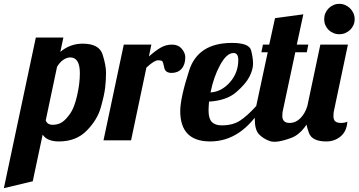

<svg xmlns="http://www.w3.org/2000/svg" viewBox="-111 -733 1873 1003"><path d="M306.2 -350.1Q306.2 -433.1 255.9 -433.1Q238.8 -433.1 220 -420.7Q201.2 -408.2 187 -383.8L127.9 -104Q136.2 -81.1 164.1 -81.1Q192.4 -81.1 212.9 -94.5Q233.4 -107.9 255.4 -139.2Q277.3 -170.4 291.7 -233.4Q306.2 -296.4 306.2 -350.1ZM320.8 -504.9Q407.2 -504.9 425 -448.2Q442.9 -391.6 442.9 -352.5Q442.9 -313.5 438.2 -274.2Q433.6 -234.9 415.3 -170.7Q397 -106.4 341.8 -50.3Q286.6 5.9 196.8 5.9Q134.8 5.9 111.8 -29.8L60.1 213.9L-90.8 250L76.2 -537.1H220.2L204.1 -461.9Q254.9 -504.9 320.8 -504.9Z M856.9 -434.1Q856.9 -395.5 837.6 -373.8Q818.4 -352.1 785.6 -352.1Q752.4 -352.1 747.1 -379.2Q741.7 -406.2 737.8 -412.1Q733.9 -418 714.4 -418Q694.8 -418 653.8 -379.9L573.7 0H429.7L535.6 -500H679.7L667 -438Q701.7 -468.8 728.8 -484.4Q755.9 -500 788.1 -500Q819.8 -500 838.4 -478.3Q856.9 -456.5 856.9 -434.1Z M1133.8 -419.9Q1133.8 -456.1 1108.9 -456.1Q1073.2 -456.1 1039.1 -393.8Q1004.9 -331.5 988.8 -250Q1046.9 -253.9 1090.3 -303.5Q1133.8 -353 1133.8 -419.9ZM830.6 -152.8Q830.6 -220.2 877 -364.5Q923.3 -508.8 1100.6 -508.8Q1190.4 -508.8 1200.7 -470.2Q1210.9 -431.6 1210.9 -400.4Q1210.9 -369.1 1191.9 -332Q1172.9 -294.9 1123 -251.5Q1073.2 -208 981 -202.1Q978.5 -173.8 978.5 -155.3Q978.5 -113.3 995.8 -95.7Q1013.2 -78.1 1046.9 -78.1Q1105 -78.1 1142.8 -102.8Q1180.7 -127.4 1227.5 -179.2H1261.7Q1151.4 5.9 986.8 5.9Q830.6 5.9 830.6 -152.8Z M1363.8 -127Q1364.3 -90.8 1401.4 -90.8Q1433.6 -90.8 1458 -115.2Q1482.4 -139.6 1494.6 -179.2H1536.6Q1488.3 -41.5 1410.6 -12.7Q1333 16.1 1299.1 4.2Q1265.1 -7.8 1242.4 -31Q1219.7 -54.2 1219.7 -113.8Q1219.7 -141.1 1227.5 -179.2L1287.6 -460H1254.4L1262.7 -500H1295.4L1325.7 -638.2L1473.6 -658.2L1439.5 -500H1499.5L1491.7 -460H1431.6L1367.7 -160.2Q1363.8 -147 1363.8 -127Z M1703.6 -97.2Q1700.2 -46.9 1668.5 -20.5Q1636.7 5.9 1593.8 5.9Q1519.5 5.9 1503.2 -38.1Q1486.8 -82 1486.8 -111.3Q1486.8 -140.6 1494.6 -179.2L1562.5 -500H1706.5L1634.8 -160.2Q1630.9 -147 1630.9 -127Q1630.9 -106.9 1640.6 -98.9Q1650.4 -90.8 1669.9 -90.8Q1689.5 -90.8 1703.6 -97.2ZM1735.4 -663.8Q1741.7 -649.4 1741.7 -632.8Q1741.7 -616.2 1735.4 -601.8Q1729 -587.4 1718 -576.9Q1707 -566.4 1692.6 -560.3Q1678.2 -554.2 1661.6 -554.2Q1645 -554.2 1630.6 -560.3Q1616.2 -566.4 1605.5 -576.9Q1594.7 -587.4 1588.6 -601.8Q1582.5 -616.2 1582.5 -632.8Q1582.5 -649.4 1588.6 -663.8Q1594.7 -678.2 1605.5 -689.2Q1616.2 -700.2 1630.6 -706.5Q1645 -712.9 1661.6 -712.9Q1678.2 -712.9 1692.6 -706.5Q1707 -700.2 1718 -689.2Q1729 -678.2 1735.4 -663.8Z"/></svg>

Font: Lobster-Regular
Style: Regular
Weight: 400
Designer: Pablo Impallari
Foundry: Pablo Impallari
Version: Version 1.007; ttfautohint (v1.1) -l 8 -r 50 -G 50 -x 14 -D 